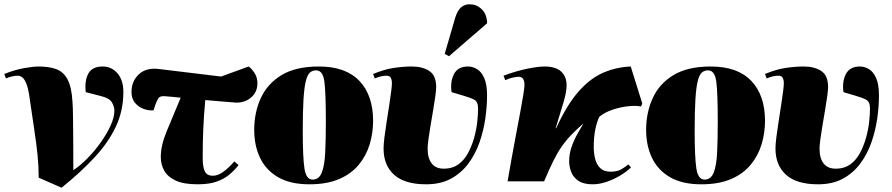

<svg xmlns="http://www.w3.org/2000/svg" viewBox="-22 -848 4171 898"><path d="M266 30 159 -17Q159 -70 153.5 -124Q148 -178 138 -243.5Q128 -309 116 -393Q110 -436 101 -457.5Q92 -479 82 -486.5Q72 -494 61 -494Q49 -494 32 -490Q15 -486 6 -481L-2 -502Q48 -522 91.5 -529.5Q135 -537 158 -537Q208 -537 241.5 -524.5Q275 -512 294 -476.5Q313 -441 317 -372Q319 -348 319.5 -299.5Q320 -251 320.5 -187Q321 -123 321 -52Q353 -73 386.5 -107Q420 -141 448.5 -181Q477 -221 495 -260Q513 -299 513 -331Q513 -349 501.5 -369Q490 -389 449 -399L379 -417Q373 -470 391 -503.5Q409 -537 458 -537Q500 -537 527.5 -505Q555 -473 555 -418Q555 -330 519.5 -255Q484 -180 419 -110.5Q354 -41 266 30Z M902 14Q837 14 799.5 -3.5Q762 -21 746 -50Q730 -79 730 -114Q730 -167 757 -232.5Q784 -298 823 -391Q804 -393 785.5 -395Q767 -397 748 -398Q726 -400 718.5 -388Q711 -376 704 -356L696 -332Q673 -330 649 -339Q625 -348 609 -367.5Q593 -387 593 -418Q593 -468 627.5 -500.5Q662 -533 723 -525L1012 -490L1141 -537Q1155 -527 1168.5 -506.5Q1182 -486 1182 -459Q1182 -418 1153.5 -393Q1125 -368 1084 -368Q1075 -368 1032.5 -372Q990 -376 938 -380Q931 -301 928.5 -240Q926 -179 926 -108Q926 -67 936 -46.5Q946 -26 973 -26Q996 -26 1020.5 -43Q1045 -60 1074 -93L1094 -76Q1076 -53 1052 -32.5Q1028 -12 992.5 1Q957 14 902 14Z M1425 14Q1337 14 1280 -18.5Q1223 -51 1195 -108.5Q1167 -166 1167 -241Q1167 -321 1197.5 -388.5Q1228 -456 1294.5 -496.5Q1361 -537 1469 -537Q1595 -537 1659 -469.5Q1723 -402 1723 -283Q1723 -226 1707 -173Q1691 -120 1656 -77.5Q1621 -35 1564 -10.5Q1507 14 1425 14ZM1440 -8Q1470 -8 1483 -40.5Q1496 -73 1499 -134Q1502 -195 1502 -281Q1502 -409 1495.5 -464Q1489 -519 1456 -519Q1440 -519 1428 -509Q1416 -499 1408.5 -469.5Q1401 -440 1397.5 -383.5Q1394 -327 1394 -235Q1394 -111 1402 -59.5Q1410 -8 1440 -8Z M1971 14Q1871 14 1821.5 -30.5Q1772 -75 1772 -153Q1772 -173 1776 -205.5Q1780 -238 1786 -275.5Q1792 -313 1797.5 -350Q1803 -387 1807 -416Q1811 -445 1811 -459Q1811 -475 1805.5 -484.5Q1800 -494 1786 -494Q1760 -494 1731 -481L1723 -502Q1776 -524 1821 -530.5Q1866 -537 1904 -537Q1954 -537 1986 -516Q2018 -495 2018 -441Q2018 -426 2014 -397.5Q2010 -369 2004 -333.5Q1998 -298 1992 -262.5Q1986 -227 1982 -197.5Q1978 -168 1978 -152Q1978 -108 1997.5 -83Q2017 -58 2058 -59Q2096 -60 2123 -80Q2150 -100 2167.5 -133Q2185 -166 2195.5 -203.5Q2206 -241 2210 -277Q2214 -313 2214 -340Q2214 -372 2196.5 -381.5Q2179 -391 2144 -401L2090 -417Q2083 -467 2101.5 -502Q2120 -537 2167 -537Q2189 -537 2209.5 -524.5Q2230 -512 2243 -482.5Q2256 -453 2256 -401Q2256 -351 2248 -294.5Q2240 -238 2221 -183Q2202 -128 2169 -83.5Q2136 -39 2087.5 -12.5Q2039 14 1971 14ZM2078 -585 2058 -596 2107 -765Q2118 -800 2135 -814Q2152 -828 2174 -828Q2206 -828 2229 -807Q2252 -786 2256 -749V-739Z M2750 14Q2707 14 2683 -2.5Q2659 -19 2649.5 -44Q2640 -69 2640 -94Q2640 -128 2651 -160Q2662 -192 2678 -220.5Q2694 -249 2707 -271Q2674 -242 2649 -216Q2624 -190 2604 -161Q2584 -132 2565 -93.5Q2546 -55 2523 0H2352Q2361 -53 2371.5 -110.5Q2382 -168 2392.5 -224Q2403 -280 2412 -327.5Q2421 -375 2426 -407.5Q2431 -440 2431 -450Q2431 -489 2404 -489Q2397 -489 2380 -486Q2363 -483 2341 -473L2333 -494Q2395 -517 2446 -527Q2497 -537 2525 -537Q2577 -537 2602.5 -513.5Q2628 -490 2628 -449Q2628 -418 2614 -371Q2600 -324 2577 -249L2579 -248Q2630 -359 2684.5 -420.5Q2739 -482 2799.5 -508Q2860 -534 2928 -537L2982 -364L2976 -350Q2951 -355 2915 -351Q2879 -347 2843 -335Q2807 -323 2781 -302Q2769 -277 2762 -241Q2755 -205 2755 -159Q2755 -130 2762 -103.5Q2769 -77 2786 -61Q2803 -45 2834 -45Q2864 -45 2882.5 -55.5Q2901 -66 2917 -79L2929 -65Q2910 -46 2879.5 -27.5Q2849 -9 2815 2.5Q2781 14 2750 14Z M3258 14Q3170 14 3113 -18.5Q3056 -51 3028 -108.5Q3000 -166 3000 -241Q3000 -321 3030.5 -388.5Q3061 -456 3127.5 -496.5Q3194 -537 3302 -537Q3428 -537 3492 -469.5Q3556 -402 3556 -283Q3556 -226 3540 -173Q3524 -120 3489 -77.5Q3454 -35 3397 -10.5Q3340 14 3258 14ZM3273 -8Q3303 -8 3316 -40.5Q3329 -73 3332 -134Q3335 -195 3335 -281Q3335 -409 3328.5 -464Q3322 -519 3289 -519Q3273 -519 3261 -509Q3249 -499 3241.5 -469.5Q3234 -440 3230.5 -383.5Q3227 -327 3227 -235Q3227 -111 3235 -59.5Q3243 -8 3273 -8Z M3804 14Q3704 14 3654.5 -30.5Q3605 -75 3605 -153Q3605 -173 3609 -205.5Q3613 -238 3619 -275.5Q3625 -313 3630.5 -350Q3636 -387 3640 -416Q3644 -445 3644 -459Q3644 -475 3638.5 -484.5Q3633 -494 3619 -494Q3593 -494 3564 -481L3556 -502Q3609 -524 3654 -530.5Q3699 -537 3737 -537Q3787 -537 3819 -516Q3851 -495 3851 -441Q3851 -426 3847 -397.5Q3843 -369 3837 -333.5Q3831 -298 3825 -262.5Q3819 -227 3815 -197.5Q3811 -168 3811 -152Q3811 -108 3830.5 -83Q3850 -58 3891 -59Q3929 -60 3956 -80Q3983 -100 4000.5 -133Q4018 -166 4028.5 -203.5Q4039 -241 4043 -277Q4047 -313 4047 -340Q4047 -372 4029.5 -381.5Q4012 -391 3977 -401L3923 -417Q3916 -467 3934.5 -502Q3953 -537 4000 -537Q4022 -537 4042.5 -524.5Q4063 -512 4076 -482.5Q4089 -453 4089 -401Q4089 -351 4081 -294.5Q4073 -238 4054 -183Q4035 -128 4002 -83.5Q3969 -39 3920.5 -12.5Q3872 14 3804 14Z"/></svg>

Font: Literata 72pt Black
Style: Italic
Weight: 900
Italic angle: -2°
Designer: Latin by Veronika Burian and Jose Scaglione. Greek by Irene Vlachou. Cyrillic by Vera Evstafieva
Foundry: TypeTogether
Version: Version 3.002